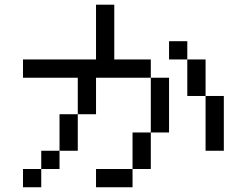

<svg xmlns="http://www.w3.org/2000/svg" viewBox="-20 -789 1040 809"><path d="M692.3 -615.4H769.2V-538.5H692.3ZM76.9 -76.9H153.8V0H76.9ZM846.2 -384.6H923.1V-153.8H846.2ZM769.2 -538.5H846.2V-384.6H769.2ZM384.6 -769.2H461.5V-538.5H615.4V-461.5H384.6V-307.7H307.7V-461.5H76.9V-538.5H384.6ZM307.7 -307.7V-153.8H230.8V-307.7ZM615.4 -461.5H692.3V-230.8H615.4ZM615.4 -230.8V-76.9H538.5V-230.8ZM538.5 -76.9V0H384.6V-76.9ZM230.8 -153.8V-76.9H153.8V-153.8Z"/></svg>

Font: Mintsoda - Lime Green 13x16
Style: Regular
Weight: 400
Designer: Mintsoda-15
Version: Version 1.0